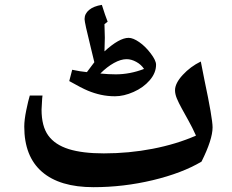

<svg xmlns="http://www.w3.org/2000/svg" viewBox="-20 -756 961 796"><path d="M367.7 20Q227.5 20 154.1 -43.7Q80.6 -107.4 80.6 -231Q80.6 -258.8 88.9 -299.1Q97.2 -339.4 103.5 -359.9H156.2L154.8 -347.2L152.3 -301.8Q152.3 -232.4 180.2 -194.1Q208 -155.8 264.9 -137.9Q321.8 -120.1 410.6 -120.1Q514.6 -120.1 613 -139.2Q711.4 -158.2 792.5 -193.8Q776.9 -228.5 761.2 -256.3Q745.6 -284.2 733.2 -306.9Q720.7 -329.6 713.1 -347.9Q705.6 -366.2 705.6 -381.8Q705.6 -410.6 737.5 -445.3Q769.5 -480 812.5 -501L827.6 -424.3Q861.3 -265.1 861.3 -228Q861.3 -177.7 815.4 -85.9Q734.9 -38.1 613.5 -9Q492.2 20 367.7 20ZM279.3 -466.8Q312.5 -459.5 340.3 -457L371.1 -498L355.5 -562.5Q330.6 -662.6 330.6 -676.8Q330.6 -699.2 349.4 -714.8Q368.2 -730.5 402.3 -735.8Q416.5 -690.4 426.3 -666L413.1 -655.8L414.6 -599.6L413.1 -543Q474.6 -599.1 513.2 -599.1Q531.7 -599.1 557.1 -581.5Q582.5 -564 604.7 -534.7Q627 -505.4 627 -487.8Q627 -453.6 600.6 -423.1Q574.2 -392.6 533.7 -374.8Q493.2 -356.9 457 -356.9Q426.3 -356.9 398.4 -363Q370.6 -369.1 344.7 -379.9Q318.8 -390.6 267.1 -419.9ZM504.9 -510.7Q481 -510.7 452.4 -494.9Q423.8 -479 396 -451.2Q430.2 -447.8 460 -447.8Q518.6 -447.8 577.1 -470.2Q565.4 -488.3 544.9 -499.5Q524.4 -510.7 504.9 -510.7Z"/></svg>

Font: Sahl Naskh
Style: Bold
Weight: 700
Designer: Pascal Zoghbi
Version: Version 1.001